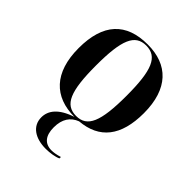

<svg xmlns="http://www.w3.org/2000/svg" viewBox="-220 -672 1039 1039"><g transform="rotate(45 299.5 -153.0)"><path d="M309 242C342 242 378 236 399 226V215C376 222 355 226 338 226C286 226 258 193 258 129C258 65 285 27 332 9C475 -3 549 -95 549 -270C549 -457 455 -548 301 -548C136 -548 50 -457 50 -270C50 -82 144 10 297 10C206 40 172 87 172 138C172 205 229 242 309 242ZM300 0C214 0 183 -72 183 -270C183 -466 214 -538 299 -538C385 -538 416 -466 416 -270C416 -72 385 0 300 0Z"/></g></svg>

Font: Noto Serif Display SemiBold
Style: Regular
Weight: 600
Designer: Monotype Design Team
Foundry: Monotype Imaging Inc.
Version: Version 2.009